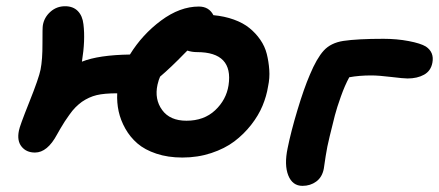

<svg xmlns="http://www.w3.org/2000/svg" viewBox="-20 -586 1415 619"><path d="M567.9 -78.1Q521.5 -78.1 484.1 -90.6Q446.8 -103 423.1 -123.5Q399.4 -144 384 -171.4Q368.7 -198.7 362.5 -227.1Q356.4 -255.4 357.9 -285.2Q315.9 -285.2 291.5 -279.3Q267.1 -273.4 244.1 -257.8Q233.4 -250 223.4 -240Q213.4 -230 203.4 -215.6Q193.4 -201.2 188.7 -194.3Q184.1 -187.5 174.1 -170.4Q164.1 -153.3 164.1 -152.8Q132.8 -94.2 92.8 -94.2Q64.9 -94.2 49.6 -113.3Q34.2 -132.3 41 -165Q43 -178.2 74.2 -256.3Q105.5 -334.5 110.8 -361.8Q117.2 -394.5 116.9 -445.8Q116.7 -497.1 118.2 -504.9Q122.6 -530.3 142.6 -548.1Q162.6 -565.9 189.9 -565.9Q215.8 -565.9 231 -550.3Q246.1 -534.7 249 -507.8Q255.4 -457 244.1 -387.2Q297.9 -408.7 398.9 -410.2Q438.5 -474.6 499.3 -519.8Q560.1 -564.9 621.1 -564.9Q653.8 -564.9 668 -537.1Q704.1 -533.7 733.9 -522.9Q763.7 -512.2 783.9 -495.8Q804.2 -479.5 819.1 -458Q834 -436.5 840.1 -412.1Q846.2 -387.7 848.1 -361.1Q850.1 -334.5 844.2 -307.1Q839.4 -276.4 826.4 -245.1Q813.5 -213.9 789.8 -183.6Q766.1 -153.3 735.4 -130.1Q704.6 -106.9 661.1 -92.5Q617.7 -78.1 567.9 -78.1ZM487.8 -313Q477.5 -266.1 502.7 -231.4Q527.8 -196.8 581.1 -196.8Q637.7 -196.8 673.6 -230.5Q709.5 -264.2 716.8 -311Q732.9 -418 615.2 -418Q598.6 -418 584 -422.9L575.2 -414.1Q531.2 -368.7 496.1 -338.9Q491.7 -329.6 487.8 -313Z M955.1 13.2Q922.9 13.2 909.4 -20.5Q896 -54.2 907.2 -107.9Q918 -161.6 939 -231.4Q960 -301.3 979 -345.2Q1001 -397.9 1023.7 -422.9Q1046.4 -447.8 1086.9 -454.1Q1132.3 -460.9 1216.3 -460.9Q1259.3 -460.9 1297.6 -453.6Q1335.9 -446.3 1353 -436Q1380.4 -417.5 1374 -383.8Q1369.1 -357.4 1347.2 -345.2Q1325.2 -333 1293.9 -333Q1281.2 -333 1241 -337.9Q1200.7 -342.8 1177.2 -342.8Q1137.7 -342.8 1106 -336.9Q1091.8 -311 1078.9 -274.7Q1065.9 -238.3 1059.6 -213.9Q1053.2 -189.5 1043 -147Q1039.1 -131.8 1035.4 -113.5Q1031.7 -95.2 1030 -83Q1028.3 -70.8 1026.1 -56.9Q1023.9 -43 1023.9 -42Q1018.6 -14.6 999.5 -0.7Q980.5 13.2 955.1 13.2Z"/></svg>

Font: Shantell Sans Irregular Bouncy
Style: Italic
Weight: 600
Italic angle: -11.31°
Designer: Stephen Nixon, Anya Danilova, Shantell Martin
Foundry: Arrow Type
Version: Version 1.006;[9816181b4]